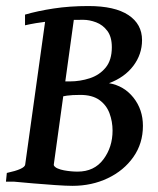

<svg xmlns="http://www.w3.org/2000/svg" viewBox="-22 -599 522 633"><path d="M449.2 -184.1Q449.2 -126 417.7 -81.3Q386.2 -36.6 333.5 -11.5Q280.8 13.7 216.8 13.7Q196.3 13.7 160.4 11.2Q124.5 8.8 87.4 5.6Q50.3 2.4 24.9 0L150.9 -53.7Q166.5 -41.5 189.2 -37.4Q211.9 -33.2 233.9 -33.2Q288.6 -33.2 318.8 -73.5Q349.1 -113.8 349.1 -168.5Q349.1 -198.2 339.1 -225.3Q329.1 -252.4 305.7 -269.3Q282.2 -286.1 242.7 -286.1Q215.8 -286.1 198.7 -283.7Q181.6 -281.2 165.5 -276.4L167 -330.6H208Q242.2 -330.6 274.2 -341.1Q306.2 -351.6 326.4 -376.2Q346.7 -400.9 346.7 -443.4Q346.7 -477.5 331.8 -497.3Q316.9 -517.1 294.9 -525.4Q272.9 -533.7 252.4 -533.7Q180.2 -533.7 137.5 -528.6Q94.7 -523.4 60.5 -515.6V-550.8Q102.1 -563 154.8 -571Q207.5 -579.1 269.5 -579.1Q356.4 -579.1 401.4 -549.3Q446.3 -519.5 446.3 -466.8Q446.3 -419.9 417.5 -381.8Q388.7 -343.8 337.4 -324.7Q386.7 -316.4 418 -277.1Q449.2 -237.8 449.2 -184.1ZM225.1 -560.5 155.3 -56.2Q154.3 -50.8 168.2 -43Q182.1 -35.2 210.4 -28.8L208 0H-2.4L0.5 -28.8Q59.1 -41.5 61 -56.2L131.3 -560.5Z"/></svg>

Font: Dai Banna SIL Medium
Style: Italic
Weight: 500
Italic angle: -11°
Designer: Victor Gaultney
Foundry: SIL International
Version: Version 4.000